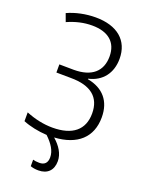

<svg xmlns="http://www.w3.org/2000/svg" viewBox="-172 -808 844 1109"><g transform="rotate(20 250.0 -253.0)"><path d="M247 125C247 159 230 176 198 176C183 176 168 174 159 171V211C172 216 189 219 208 219C263 219 296 187 296 131C296 85 269 44 229 9C369 1 448 -71 448 -194C448 -293 395 -356 297 -374V-377C381 -396 429 -459 429 -547C429 -659 352 -725 218 -725C158 -725 96 -712 46 -689L64 -640C116 -663 165 -674 215 -674C314 -674 370 -627 370 -540C370 -448 311 -397 202 -397L113 -398V-348L202 -347C326 -347 388 -295 388 -196C388 -95 322 -41 200 -41C145 -41 90 -53 36 -75V-21C77 -4 130 7 183 10C223 48 247 85 247 125Z"/></g></svg>

Font: Noto Sans SemiCondensed Light
Style: Regular
Weight: 300
Width: 4
Designer: Monotype Design Team
Foundry: Monotype Imaging Inc.
Version: Version 2.013